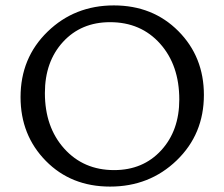

<svg xmlns="http://www.w3.org/2000/svg" viewBox="-20 -684 829 710"><path d="M387 6Q243 6 149.5 -89Q56 -184 56 -325Q56 -470 156 -567Q256 -664 401 -664Q545 -664 639.5 -569Q734 -474 734 -333Q734 -188 633.5 -91Q533 6 387 6ZM402 -55Q509 -55 576 -128Q643 -201 643 -316Q643 -443 572 -522.5Q501 -602 387 -602Q280 -602 213 -529Q146 -456 146 -340Q146 -214 217.5 -134.5Q289 -55 402 -55Z"/></svg>

Font: EauTestText Medium
Style: Regular
Weight: 500
Designer: Christian Thalmann (Catharsis Fonts)
Version: Version 0.001;PS 000.001;hotconv 1.0.88;makeotf.lib2.5.64775